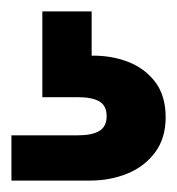

<svg xmlns="http://www.w3.org/2000/svg" viewBox="-20 -52 310 336"><path d="M0 264V184.8H116.7Q141.1 184.8 153.9 177.1Q166.6 169.4 166.6 151.4Q166.6 133 153.9 125.5Q141.1 118.1 116.7 118.1H54.1V-32.1H140.4V45.4Q174.3 44.9 203.8 56.1Q233.3 67.4 251.6 91.4Q269.9 115.4 269.9 153.5Q269.9 190 251.3 214.8Q232.8 239.6 202.8 251.8Q172.7 264 137.8 264Z"/></svg>

Font: Envelope Sans Variable
Style: Regular
Weight: 500
Designer: Andreas Rasmussen / Norman Anderson
Foundry: mail.de GmbH
Version: Version 1.150